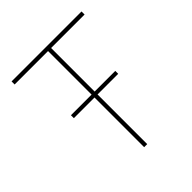

<svg xmlns="http://www.w3.org/2000/svg" viewBox="-198 -862 996 996"><g transform="rotate(-45 300.5 -364.0)"><path d="M43.9 -705.1V-727.5H557.1V-705.1H311.5V0H289.1V-705.1ZM137.7 -364.3V-385.7H462.9V-364.3Z"/></g></svg>

Font: Inter 24pt Thin
Style: Regular
Weight: 250
Designer: Rasmus Andersson
Foundry: rsms
Version: Version 4.001;git-66647c0bb